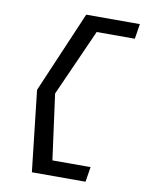

<svg xmlns="http://www.w3.org/2000/svg" viewBox="-79 -666 601 793"><g transform="rotate(10 221.5 -270.0)"><path d="M110 70H335L345 7H185L148 -267L273 -547H433L443 -610H218L72 -269Z"/></g></svg>

Font: Charger Pro
Style: LitNarObl
Weight: 300
Designer: Jasper
Foundry: Cannot Into Space Fonts
Version: Version 1.09